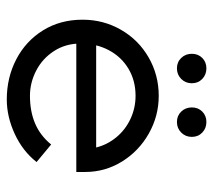

<svg xmlns="http://www.w3.org/2000/svg" viewBox="-52 -584 643 580"><g transform="rotate(90 270.0 -294.5)"><path d="M40 -222Q40 -285 70.5 -338Q101 -391 154 -421.5Q207 -452 270 -452Q331 -452 384 -422Q437 -392 468.5 -341Q500 -290 500 -230V-203H82L84 -263H426Q418 -296 395.5 -323.5Q373 -351 340 -366.5Q307 -382 270 -382Q224 -382 188 -360.5Q152 -339 132 -301Q112 -263 112 -216Q112 -171 134.5 -136Q157 -101 193.5 -82Q230 -63 270 -63Q317 -63 353.5 -78.5Q390 -94 417 -127L470 -83Q437 -41 385 -17Q333 7 281 7Q215 7 160 -21.5Q105 -50 72.5 -102Q40 -154 40 -222ZM305 -552Q305 -571 317.5 -583.5Q330 -596 349 -596Q368 -596 381 -583.5Q394 -571 394 -552Q394 -533 381 -520Q368 -507 349 -507Q330 -507 317.5 -520Q305 -533 305 -552ZM143 -552Q143 -571 155.5 -583.5Q168 -596 187 -596Q206 -596 219 -583.5Q232 -571 232 -552Q232 -533 219 -520Q206 -507 187 -507Q168 -507 155.5 -520Q143 -533 143 -552Z"/></g></svg>

Font: Teachers[wght]
Style: Regular
Weight: 400
Designer: Alfredo Marco Pradil & Chank Diesel
Version: Version 1.000;Glyphs 3.1.2 (3151)